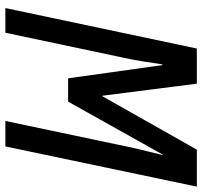

<svg xmlns="http://www.w3.org/2000/svg" viewBox="-39 -715 754 716"><g transform="rotate(90 338.0 -357.0)"><path d="M10 0 161 -714H292L337 -362H339L538 -714H676L526 0H431L528 -460Q535 -494 543.5 -527Q552 -560 558 -586H556L359 -234H272L223 -585H220Q215 -554 209.5 -517Q204 -480 196 -444L102 0Z"/></g></svg>

Font: Noto Sans Condensed Medium
Style: Italic
Weight: 500
Width: 3
Italic angle: -12°
Designer: Monotype Design Team
Foundry: Monotype Imaging Inc.
Version: Version 2.013; ttfautohint (v1.8.4.7-5d5b)